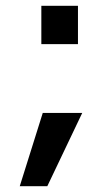

<svg xmlns="http://www.w3.org/2000/svg" viewBox="-20 -520 351 660"><path d="M248 -368.2H122.1V-500H248ZM262.7 -131.8 142.6 120.1H47.9L127 -131.8Z"/></svg>

Font: FreeUniversal
Style: Bold
Weight: 700
Version: Version 1.001 March 22, 2017